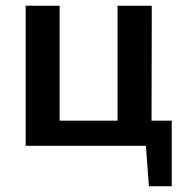

<svg xmlns="http://www.w3.org/2000/svg" viewBox="-20 -511 653 673"><path d="M189 -491V0H70V-491ZM582 -88V0H181L180 -88ZM512 -491 511 0H392V-491ZM582 -5V142H502L491 -5Z"/></svg>

Font: Exo 2 SemiBold
Style: Regular
Weight: 600
Designer: Natanael Gama
Foundry: Natanael Gama
Version: Version 2.010